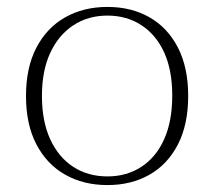

<svg xmlns="http://www.w3.org/2000/svg" viewBox="-20 -524 618 554"><path d="M290 10Q221 10 168 -20Q115 -50 85 -107.5Q55 -165 55 -247Q55 -329 85 -386.5Q115 -444 168 -474Q221 -504 290 -504Q359 -504 411.5 -474Q464 -444 493.5 -386.5Q523 -329 523 -247Q523 -165 493.5 -107.5Q464 -50 411.5 -20Q359 10 290 10ZM290 -15Q346 -15 388.5 -43Q431 -71 454 -123Q477 -175 477 -248Q477 -321 454 -372Q431 -423 388.5 -451Q346 -479 290 -479Q234 -479 191.5 -451Q149 -423 125 -371.5Q101 -320 101 -247Q101 -174 125 -122Q149 -70 191.5 -42.5Q234 -15 290 -15Z"/></svg>

Font: Montagu Slab 144pt ExtraLight
Style: Regular
Weight: 250
Version: Version 1.000